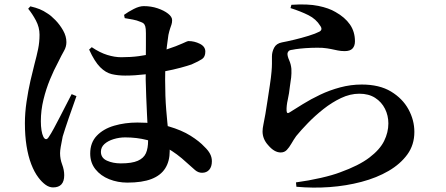

<svg xmlns="http://www.w3.org/2000/svg" viewBox="-20 -805 2040 879"><path d="M563 31Q519 31 480 15.5Q441 0 417 -30Q393 -60 393 -102Q393 -152 423 -183.5Q453 -215 502.5 -229.5Q552 -244 609 -244Q692 -244 752 -226.5Q812 -209 852.5 -183.5Q893 -158 916 -133Q933 -117 941.5 -101Q950 -85 950 -67Q950 -42 938 -28Q926 -14 905 -14Q888 -14 873.5 -26Q859 -38 834 -61Q790 -102 745 -127Q700 -152 653 -164Q606 -176 553 -176Q526 -176 500 -168Q474 -160 458 -145.5Q442 -131 442 -110Q442 -82 469.5 -69.5Q497 -57 533 -57Q584 -57 611 -69Q638 -81 648 -103.5Q658 -126 658 -161Q658 -180 656.5 -211Q655 -242 653 -280.5Q651 -319 649.5 -360.5Q648 -402 647 -441Q647 -479 647.5 -521.5Q648 -564 648 -599.5Q648 -635 648 -653Q648 -675 645 -684.5Q642 -694 637 -698Q632 -702 623 -705Q607 -712 588 -715.5Q569 -719 551 -722L548 -737Q567 -751 592.5 -764Q618 -777 638 -777Q672 -777 701.5 -767Q731 -757 749.5 -742.5Q768 -728 768 -713Q768 -701 765 -692.5Q762 -684 758.5 -673.5Q755 -663 751 -645Q748 -626 744 -593Q740 -560 738 -520Q736 -480 736 -439Q736 -363 741 -302Q746 -241 751.5 -194.5Q757 -148 757 -114Q757 -67 736.5 -34.5Q716 -2 673.5 14.5Q631 31 563 31ZM223 53Q205 53 188 40.5Q171 28 156 8Q137 -17 123 -53.5Q109 -90 101.5 -137Q94 -184 94 -241Q94 -288 101.5 -339Q109 -390 119.5 -436Q130 -482 138 -512Q148 -549 154.5 -580.5Q161 -612 161 -646Q161 -680 144.5 -711Q128 -742 109 -765L119 -776Q144 -770 161.5 -763Q179 -756 198 -743Q213 -734 233.5 -713Q254 -692 269 -665.5Q284 -639 284 -612Q284 -591 273 -572Q262 -553 245 -518Q227 -485 209 -441.5Q191 -398 179 -349Q167 -300 167 -250Q167 -227 170 -208.5Q173 -190 178 -180Q183 -169 190 -168Q197 -167 204 -179Q213 -192 226.5 -217Q240 -242 255 -271Q270 -300 284 -327.5Q298 -355 308 -374L330 -365Q323 -344 313.5 -318Q304 -292 295 -265.5Q286 -239 278.5 -216.5Q271 -194 267 -180Q261 -150 258 -132.5Q255 -115 255 -104Q255 -77 264.5 -52Q274 -27 274 -3Q274 53 223 53ZM553 -459Q520 -459 492 -465.5Q464 -472 438.5 -497.5Q413 -523 388 -578L400 -589Q437 -564 471 -553.5Q505 -543 535 -543Q579 -543 616 -548Q653 -553 684 -561Q715 -569 738 -577Q792 -595 815 -606Q838 -617 843 -617Q870 -617 895 -604.5Q920 -592 920 -569Q920 -545 905.5 -535Q891 -525 857 -510Q840 -504 807 -495Q774 -486 731.5 -478Q689 -470 643 -464.5Q597 -459 553 -459Z M1335 30Q1394 22 1448.5 9.5Q1503 -3 1537 -16Q1623 -47 1671 -83.5Q1719 -120 1738.5 -159.5Q1758 -199 1758 -240Q1758 -276 1742.5 -307Q1727 -338 1697.5 -357Q1668 -376 1625 -376Q1583 -376 1541 -356Q1499 -336 1460.5 -305.5Q1422 -275 1390 -242Q1358 -209 1336 -182Q1324 -165 1314 -147.5Q1304 -130 1293 -118.5Q1282 -107 1265 -107Q1236 -107 1208 -140Q1195 -154 1188.5 -170Q1182 -186 1182 -203Q1182 -217 1186 -235.5Q1190 -254 1195 -283Q1199 -307 1204.5 -343Q1210 -379 1215.5 -415.5Q1221 -452 1223 -476Q1225 -498 1225 -513Q1225 -528 1225 -547Q1225 -567 1235 -586.5Q1245 -606 1271 -611Q1293 -615 1326.5 -623Q1360 -631 1392.5 -641Q1425 -651 1442 -660Q1459 -669 1446 -687Q1427 -718 1392 -735.5Q1357 -753 1310 -768L1314 -783Q1389 -788 1437.5 -778Q1486 -768 1516 -750Q1559 -726 1582 -693Q1605 -660 1605 -616Q1605 -595 1594 -583Q1583 -571 1558 -571Q1541 -571 1526.5 -574Q1512 -577 1495.5 -580.5Q1479 -584 1456 -586Q1433 -587 1405.5 -586Q1378 -585 1354.5 -582.5Q1331 -580 1318 -577Q1305 -576 1300.5 -570Q1296 -564 1296 -559Q1296 -547 1304 -529Q1312 -511 1314 -490Q1315 -469 1313 -450.5Q1311 -432 1307 -408Q1304 -378 1297.5 -349Q1291 -320 1292 -298Q1293 -282 1305 -290Q1332 -307 1367.5 -329Q1403 -351 1446 -371.5Q1489 -392 1537.5 -405Q1586 -418 1636 -418Q1717 -418 1770 -386Q1823 -354 1850 -304.5Q1877 -255 1877 -201Q1877 -142 1845 -98Q1813 -54 1759 -22.5Q1705 9 1635 27.5Q1565 46 1489 51.5Q1413 57 1337 50Z"/></svg>

Font: Noto Serif SC ExtraLight
Style: Bold
Weight: 700
Version: Version 2.002-H1;hotconv 1.1.0;makeotfexe 2.6.0